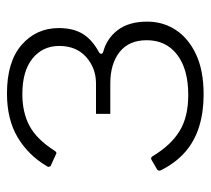

<svg xmlns="http://www.w3.org/2000/svg" viewBox="-46 -534 590 537"><g transform="rotate(-90 248.5 -265.0)"><path d="M253 10Q204 10 163.5 -2.5Q123 -15 92.5 -41.5Q62 -68 41 -110Q38 -117 45 -121L71 -136Q77 -139 81 -132Q111 -82 150.5 -57.5Q190 -33 252 -33Q324 -33 364.5 -64Q405 -95 405 -149Q405 -199 372 -225Q339 -251 284 -251H199V-291H284Q327 -291 358 -318.5Q389 -346 389 -394Q389 -440 354 -468.5Q319 -497 254 -497Q203 -497 165.5 -477Q128 -457 96 -407Q91 -399 86 -403L53 -418Q52 -420 51 -422.5Q50 -425 53 -429Q84 -481 134 -510.5Q184 -540 256 -540Q345 -540 392 -499Q439 -458 439 -395Q439 -355 423 -328.5Q407 -302 372 -283Q367 -280 367 -276.5Q367 -273 372 -271Q410 -261 433.5 -230Q457 -199 457 -148Q457 -103 433.5 -67.5Q410 -32 365 -11Q320 10 253 10Z"/></g></svg>

Font: Libre Franklin ExtraLight
Style: Regular
Weight: 250
Designer: Pablo Impallari, Rodrigo Fuenzalida, Nhung Nguyen
Foundry: Impallari Type
Version: Version 3.000